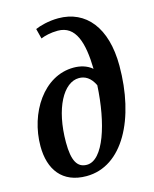

<svg xmlns="http://www.w3.org/2000/svg" viewBox="-117 -848 753 937"><g transform="rotate(-15 260.0 -380.0)"><path d="M203 10C387 10 497 -203 497 -469C497 -663 407 -770 268 -770C219 -770 173 -757 151 -747L164 -696C183 -704 214 -712 250 -712C341 -712 368 -620 371 -487C344 -510 310 -518 278 -518C126 -518 23 -356 23 -189C23 -71 81 10 203 10ZM219 -43C171 -43 148 -81 148 -175C148 -347 212 -462 290 -462C320 -462 348 -447 368 -405C358 -215 303 -43 219 -43Z"/></g></svg>

Font: Noto Serif Condensed SemiBold
Style: Italic
Weight: 600
Width: 3
Italic angle: -12°
Designer: Monotype Design Team
Foundry: Monotype Imaging Inc.
Version: Version 2.014